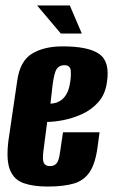

<svg xmlns="http://www.w3.org/2000/svg" viewBox="-20 -672 415 704"><path d="M154 12Q102 12 66.5 -0.5Q31 -13 16.5 -49.5Q2 -86 11 -157L43 -375Q53 -448 97 -475Q141 -502 210 -502Q304 -502 344 -474Q384 -446 372 -370Q366 -326 340.5 -297.5Q315 -269 280.5 -253.5Q246 -238 212 -231.5Q178 -225 153 -225L139 -117Q135 -87 140.5 -75Q146 -63 163 -63Q179 -63 187.5 -73Q196 -83 200 -113L211 -187H345L338 -135Q330 -73 309 -41.5Q288 -10 250.5 1Q213 12 154 12ZM165 -292Q172 -292 182.5 -294.5Q193 -297 204 -304.5Q215 -312 224 -327.5Q233 -343 237 -369Q241 -392 239.5 -412.5Q238 -433 216 -433Q198 -433 188.5 -420Q179 -407 173 -362ZM203 -549 116 -652H236L280 -549Z"/></svg>

Font: Alumni Sans ExtraBold
Style: Italic
Weight: 800
Italic angle: -8°
Designer: Robert E. Leuschke
Foundry: Robert E. Leuschke
Version: Version 1.016